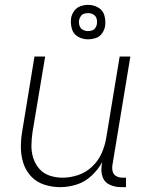

<svg xmlns="http://www.w3.org/2000/svg" viewBox="-20 -763 616 791"><path d="M228 8Q261 8 295 -2.5Q329 -13 356.5 -38.5Q384 -64 401 -95L399 -82Q395 -57 402.5 -34.5Q410 -12 432 -2Q454 8 478 8H499V-31H485Q471 -31 459.5 -37Q448 -43 444.5 -55.5Q441 -68 443 -82L517 -530H473L418 -197Q413 -165 399.5 -133.5Q386 -102 360.5 -77.5Q335 -53 302.5 -42Q270 -31 238 -31Q238 -31 238 -31Q238 -31 238 -31Q210 -31 184.5 -39.5Q159 -48 142 -67.5Q125 -87 117 -112Q109 -137 109.5 -164.5Q110 -192 114 -219L166 -530H122L72 -225Q66 -191 66 -157Q66 -123 76 -91.5Q86 -60 108 -36.5Q130 -13 162 -2.5Q194 8 228 8ZM343 -601Q358 -601 374 -606Q390 -611 400 -625Q410 -639 413 -655Q416 -678 410 -699.5Q404 -721 384.5 -732Q365 -743 343 -743Q327 -743 311.5 -737.5Q296 -732 286 -718.5Q276 -705 273 -689Q270 -666 276 -644.5Q282 -623 301 -612Q320 -601 343 -601ZM343 -635Q331 -635 321 -640.5Q311 -646 307.5 -657.5Q304 -669 306 -681Q308 -689 313 -696.5Q318 -704 326.5 -706.5Q335 -709 343 -709Q355 -709 365 -703Q375 -697 378 -686Q381 -675 379 -663Q378 -655 372.5 -647.5Q367 -640 359 -637.5Q351 -635 343 -635Z"/></svg>

Font: Iosevka Sparkle Extralight
Style: Italic
Weight: 200
Italic angle: -9°
Designer: Belleve Invis
Foundry: Belleve Invis
Version: Version 4.5.0; ttfautohint (v1.8.3)